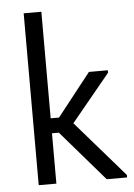

<svg xmlns="http://www.w3.org/2000/svg" viewBox="-51 -740 543 779"><g transform="rotate(-5 220.0 -350.0)"><path d="M395 -430 237 -238 435 -10V0H352L175 -205H147V0H75V-700H147V-266H181L318 -440H395Z"/></g></svg>

Font: Tilda Sans
Style: Regular
Weight: 400
Designer: ParaType Ltd
Foundry: ParaType Ltd
Version: Version 1.002W